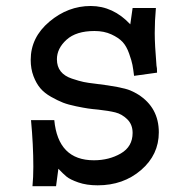

<svg xmlns="http://www.w3.org/2000/svg" viewBox="-20 -606 626 644"><path d="M424.8 -579.1H502.9Q499 -536.1 499 -495.1Q499 -456.1 504.9 -385.7Q506.8 -379.9 506.8 -362.3L429.7 -351.6Q426.8 -375 424.3 -388.2Q421.9 -401.4 413.1 -426.3Q404.3 -451.2 391.1 -465.3Q377.9 -479.5 353.5 -490.7Q329.1 -502 296.9 -502Q235.4 -502 203.1 -472.7Q170.9 -443.4 170.9 -407.2Q170.9 -382.8 183.6 -366.7Q196.3 -350.6 221.2 -342.3Q246.1 -334 260.3 -331.1Q274.4 -328.1 299.8 -325.2Q388.7 -314.5 417 -302.7Q430.7 -296.9 443.4 -289.1Q512.7 -245.1 512.7 -162.1Q512.7 -86.9 453.1 -35.6Q393.6 15.6 307.6 15.6Q270.5 15.6 242.7 5.9Q214.8 -3.9 203.1 -13.7Q191.4 -23.4 175.8 -40L168 18.6H88.9Q91.8 -10.7 91.8 -46.9Q91.8 -120.1 84 -203.1H162.1Q174.8 -68.4 294.9 -68.4Q345.7 -68.4 385.3 -91.3Q424.8 -114.3 424.8 -160.2Q424.8 -188.5 406.7 -206.1Q388.7 -223.6 366.7 -229Q344.7 -234.4 309.6 -238.3Q288.1 -240.2 274.9 -242.2Q261.7 -244.1 235.4 -249.5Q209 -254.9 191.4 -261.7Q173.8 -268.6 151.4 -281.2Q128.9 -293.9 115.2 -310.1Q101.6 -326.2 92.3 -350.6Q83 -375 83 -405.3Q83 -480.5 145.5 -533.2Q208 -585.9 284.2 -585.9Q359.4 -585.9 417 -524.4Z"/></svg>

Font: Thabit-Bold
Style: Bold
Weight: 700
Designer: Regenerated by Nadim Shaikli
Foundry: MAK Alagha
Version: 0.01